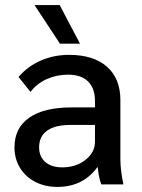

<svg xmlns="http://www.w3.org/2000/svg" viewBox="-20 -726 559 756"><path d="M37 -146Q37 -222 95 -262.5Q153 -303 260 -303H354V-328Q354 -378 327 -405Q300 -432 248 -432Q203 -432 164 -414.5Q125 -397 100 -364L53 -423Q89 -465 140.5 -487.5Q192 -510 252 -510Q348 -510 401 -463.5Q454 -417 454 -332V-100Q454 -55 466 0H379Q369 -24 365 -67H363Q306 10 206 10Q157 10 118.5 -10Q80 -30 58.5 -65.5Q37 -101 37 -146ZM354 -168V-234H256Q197 -234 165.5 -211.5Q134 -189 134 -146Q134 -109 158.5 -88Q183 -67 225 -67Q279 -67 316.5 -96.5Q354 -126 354 -168ZM116 -706H215L295 -554H216Z"/></svg>

Font: Sarabun Medium
Style: Regular
Weight: 500
Designer: Suppakit Chalermlarp | Katatrad Co.,Ltd.
Foundry: Cadson Demak Co.,Ltd.
Version: Version 1.000; ttfautohint (v1.6)